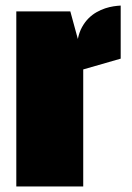

<svg xmlns="http://www.w3.org/2000/svg" viewBox="-20 -676 478 696"><path d="M39.1 0V-634.8H234.9L262.2 -534.7Q267.1 -559.1 277.3 -577.6Q287.6 -596.2 301 -609.6Q314.5 -623 330.1 -631.8Q345.7 -640.6 361.3 -645.8Q377 -650.9 391.6 -653.1Q406.2 -655.3 417.5 -655.8V-463.4L281.7 -424.3V0Z"/></svg>

Font: Coda Caption ExtraBold
Style: Regular
Weight: 800
Designer: vernon adams
Foundry: vernon adams
Version: Version 1.002